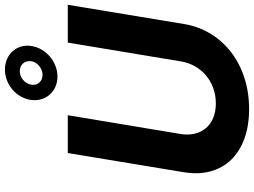

<svg xmlns="http://www.w3.org/2000/svg" viewBox="-146 -877 1033 781"><g transform="rotate(-90 370.5 -486.5)"><path d="M587.7 -727.3 511.4 -268.1C498.2 -185 429.7 -125 340.2 -125C251.4 -125 202.8 -185 215.9 -268.1L292.3 -727.3H138.5L60.4 -255C34.1 -95.9 136.4 10.3 317.5 10.3C498.2 10.3 637.1 -95.9 663.4 -255L741.5 -727.3ZM354.8 -879.3C345.2 -819.2 387.4 -769.2 449.6 -769.2C508.9 -769.2 563.6 -815.3 573.5 -872.9C584.5 -933.2 540.8 -983 478 -983C418.7 -983 364 -937.9 354.8 -879.3ZM416.5 -876.1C421.2 -902.3 445.3 -922.6 471.2 -922.6C498.2 -922.6 515.6 -902 512.1 -876.1C508.5 -850.5 482.2 -829.9 456.3 -829.9C429.3 -829.9 412.3 -850.9 416.5 -876.1Z"/></g></svg>

Font: Margiela Sans
Style: Bold Italic
Weight: 700
Italic angle: -9.39999°
Designer: Stefan Endress, Andreas Faust
Version: Version 1.100;FEAKit 1.0